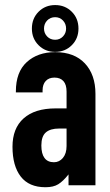

<svg xmlns="http://www.w3.org/2000/svg" viewBox="-20 -746 444 773"><path d="M364.3 -368.2V0H255.9V-43.9Q234.4 -16.6 214.8 -4.4Q195.3 7.8 163.1 7.8Q96.7 7.8 63.5 -35.2Q30.3 -78.1 30.3 -155.3Q30.3 -229.5 75.2 -269.5Q120.1 -309.6 204.1 -309.6H248V-377Q248 -405.3 235.4 -419.4Q222.7 -433.6 199.2 -433.6Q176.8 -433.6 164.1 -419.9Q151.4 -406.2 151.4 -381.8V-374H43.9V-377.9Q43.9 -456.1 87.9 -496.1Q131.8 -536.1 202.1 -536.1Q279.3 -536.1 321.8 -490.7Q364.3 -445.3 364.3 -368.2ZM248 -158.2V-228.5H217.8Q182.6 -228.5 164.6 -212.9Q146.5 -197.3 146.5 -160.2Q146.5 -127 159.2 -109.9Q171.9 -92.8 197.3 -92.8Q218.8 -92.8 233.4 -110.4Q248 -127.9 248 -158.2ZM108.4 -630.9Q108.4 -671.9 135.3 -698.7Q162.1 -725.6 202.1 -725.6Q242.2 -725.6 269 -698.7Q295.9 -671.9 295.9 -630.9Q295.9 -590.8 269 -564Q242.2 -537.1 202.1 -537.1Q162.1 -537.1 135.3 -564Q108.4 -590.8 108.4 -630.9ZM246.1 -630.9Q246.1 -650.4 233.4 -663.6Q220.7 -676.8 202.1 -676.8Q182.6 -676.8 169.9 -663.6Q157.2 -650.4 157.2 -630.9Q157.2 -612.3 169.9 -599.1Q182.6 -585.9 202.1 -585.9Q220.7 -585.9 233.4 -599.1Q246.1 -612.3 246.1 -630.9Z"/></svg>

Font: Altinn-DIN Condensed
Style: DINCondensed-Bold
Weight: 700
Width: 3
Designer: Charles Nix
Foundry: Altinn
Version: Version 2.00